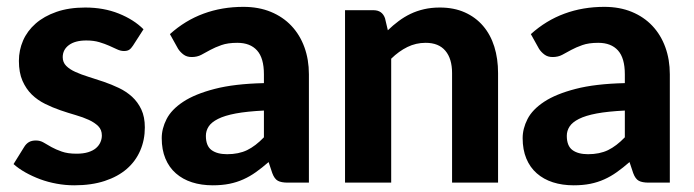

<svg xmlns="http://www.w3.org/2000/svg" viewBox="-20 -546 2074 574"><path d="M377.5 -409.5Q372 -401 366.2 -397.2Q360.5 -393.5 350.5 -393.5Q340.5 -393.5 330 -398.5Q319.5 -403.5 306.5 -409.2Q293.5 -415 276.8 -420Q260 -425 238 -425Q204.5 -425 186 -411.2Q167.5 -397.5 167.5 -375Q167.5 -359.5 178 -349Q188.5 -338.5 205.8 -330.8Q223 -323 245 -316.2Q267 -309.5 290.2 -301.5Q313.5 -293.5 335.5 -283Q357.5 -272.5 374.8 -256.8Q392 -241 402.5 -218.8Q413 -196.5 413 -165Q413 -127.5 399.2 -95.8Q385.5 -64 359 -41Q332.5 -18 293 -5Q253.5 8 202 8Q175.5 8 149.5 3.2Q123.5 -1.5 100 -10.2Q76.5 -19 56 -30.5Q35.5 -42 20.5 -55.5L52.5 -107Q58 -116 66.2 -121Q74.5 -126 87.5 -126Q100 -126 110.5 -119.8Q121 -113.5 134 -106.2Q147 -99 164.8 -92.8Q182.5 -86.5 209 -86.5Q229 -86.5 243.5 -91Q258 -95.5 267 -103.2Q276 -111 280.2 -120.8Q284.5 -130.5 284.5 -141Q284.5 -158 273.8 -168.8Q263 -179.5 245.8 -187.5Q228.5 -195.5 206 -202Q183.5 -208.5 160.2 -216.5Q137 -224.5 114.8 -235.5Q92.5 -246.5 75.2 -263.2Q58 -280 47.2 -304.5Q36.5 -329 36.5 -364Q36.5 -396 49 -424.8Q61.5 -453.5 86.5 -475.5Q111.5 -497.5 148.8 -510.5Q186 -523.5 235 -523.5Q290 -523.5 335 -505.5Q380 -487.5 409 -458.5Z M769 -215.5Q718.5 -213 685 -206.8Q651.5 -200.5 631.8 -190.5Q612 -180.5 603.8 -167.8Q595.5 -155 595.5 -140Q595.5 -110 612.2 -97.5Q629 -85 659 -85Q693.5 -85 718.8 -97.2Q744 -109.5 769 -135.5ZM488 -444Q533.5 -485 588.5 -505.2Q643.5 -525.5 707.5 -525.5Q753.5 -525.5 789.8 -510.5Q826 -495.5 851.2 -468.8Q876.5 -442 890 -405Q903.5 -368 903.5 -324V0H840.5Q821 0 810.8 -5.5Q800.5 -11 794 -28.5L783 -61.5Q763.5 -44.5 745.2 -31.5Q727 -18.5 707.5 -9.8Q688 -1 665.8 3.5Q643.5 8 616 8Q582 8 554 -1Q526 -10 505.8 -27.8Q485.5 -45.5 474.5 -72Q463.5 -98.5 463.5 -133Q463.5 -161.5 478 -190Q492.5 -218.5 527.8 -241.8Q563 -265 621.8 -280.2Q680.5 -295.5 769 -297.5V-324Q769 -372.5 748.5 -395.2Q728 -418 689.5 -418Q661 -418 642 -411.2Q623 -404.5 608.8 -396.8Q594.5 -389 582 -382.2Q569.5 -375.5 553 -375.5Q538.5 -375.5 528.8 -382.8Q519 -390 512.5 -400Z M1139.5 -455.5Q1155 -470.5 1171.8 -483Q1188.5 -495.5 1207.2 -504.5Q1226 -513.5 1247.8 -518.5Q1269.5 -523.5 1295 -523.5Q1337 -523.5 1369.5 -509Q1402 -494.5 1424.2 -468.5Q1446.5 -442.5 1457.8 -406.5Q1469 -370.5 1469 -327.5V0H1331.5V-327.5Q1331.5 -370.5 1311.5 -394.2Q1291.5 -418 1252.5 -418Q1223.5 -418 1198 -405.5Q1172.5 -393 1149.5 -370.5V0H1011.5V-515.5H1096.5Q1122.5 -515.5 1131 -491.5Z M1848 -215.5Q1797.5 -213 1764 -206.8Q1730.5 -200.5 1710.8 -190.5Q1691 -180.5 1682.8 -167.8Q1674.5 -155 1674.5 -140Q1674.5 -110 1691.2 -97.5Q1708 -85 1738 -85Q1772.5 -85 1797.8 -97.2Q1823 -109.5 1848 -135.5ZM1567 -444Q1612.5 -485 1667.5 -505.2Q1722.5 -525.5 1786.5 -525.5Q1832.5 -525.5 1868.8 -510.5Q1905 -495.5 1930.2 -468.8Q1955.5 -442 1969 -405Q1982.5 -368 1982.5 -324V0H1919.5Q1900 0 1889.8 -5.5Q1879.5 -11 1873 -28.5L1862 -61.5Q1842.5 -44.5 1824.2 -31.5Q1806 -18.5 1786.5 -9.8Q1767 -1 1744.8 3.5Q1722.5 8 1695 8Q1661 8 1633 -1Q1605 -10 1584.8 -27.8Q1564.5 -45.5 1553.5 -72Q1542.5 -98.5 1542.5 -133Q1542.5 -161.5 1557 -190Q1571.5 -218.5 1606.8 -241.8Q1642 -265 1700.8 -280.2Q1759.5 -295.5 1848 -297.5V-324Q1848 -372.5 1827.5 -395.2Q1807 -418 1768.5 -418Q1740 -418 1721 -411.2Q1702 -404.5 1687.8 -396.8Q1673.5 -389 1661 -382.2Q1648.5 -375.5 1632 -375.5Q1617.5 -375.5 1607.8 -382.8Q1598 -390 1591.5 -400Z"/></svg>

Font: LatoLatin Heavy
Style: Regular
Weight: 800
Designer: Lukasz Dziedzic with Adam Twardoch and Botio Nikoltchev
Foundry: tyPoland Lukasz Dziedzic
Version: Version 2.015; 2015-08-06; http://www.latofonts.com/